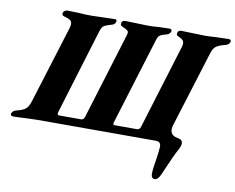

<svg xmlns="http://www.w3.org/2000/svg" viewBox="-137 -774 1360 1111"><g transform="rotate(10 543.0 -218.5)"><path d="M817 190Q817 169 822 137.5Q827 106 828 100Q836 46 836 27Q836 -2 806 -2H441H113Q95 -2 43 0Q4 3 -33 3Q-40 3 -44 -1.5Q-48 -6 -46 -12Q-40 -29 -20 -34Q18 -43 34 -56Q50 -69 60 -101L201 -555Q206 -572 206 -581Q206 -596 195.5 -604Q185 -612 160 -618Q142 -623 148 -640Q150 -646 157.5 -650.5Q165 -655 171 -655Q190 -655 240 -653Q279 -650 313 -650Q331 -650 379 -652Q429 -654 450 -654Q466 -654 461 -639Q458 -630 452.5 -625.5Q447 -621 435 -618Q411 -611 400.5 -606Q390 -601 384.5 -592.5Q379 -584 373 -565L221 -66Q220 -63 220 -59Q220 -49 231 -49H359Q373 -49 379 -66L533 -568Q538 -583 538 -590Q538 -598 530.5 -603.5Q523 -609 503 -618Q496 -621 493 -623.5Q490 -626 490 -632Q490 -643 496 -648.5Q502 -654 512 -654Q533 -654 581 -652Q627 -650 645 -650Q677 -650 710 -653Q754 -655 772 -655Q779 -655 783 -650.5Q787 -646 785 -640Q779 -623 759 -618Q738 -613 727.5 -607.5Q717 -602 713 -594Q709 -586 704 -570L549 -66Q547 -60 547 -57Q547 -49 557 -49H686Q703 -49 708 -66L861 -565Q864 -576 864 -582Q864 -595 856.5 -603Q849 -611 832 -618Q825 -621 822 -623.5Q819 -626 819 -632Q819 -643 825 -648.5Q831 -654 841 -654Q862 -654 910 -652Q956 -650 974 -650Q1008 -650 1049 -653Q1101 -655 1120 -655Q1127 -655 1131 -650.5Q1135 -646 1133 -640Q1127 -623 1107 -618Q1070 -609 1053.5 -597Q1037 -585 1028 -555L891 -114Q885 -98 885 -84Q885 -46 930 -39Q957 -35 957 -13Q957 3 944 27Q923 64 888 147L871 186Q856 218 837 218Q828 218 822.5 210.5Q817 203 817 190Z"/></g></svg>

Font: EB Garamond ExtraBold
Style: Italic
Weight: 800
Italic angle: -17.2°
Designer: Georg Duffner and Octavio Pardo
Foundry: Georg Duffner
Version: Version 1.000